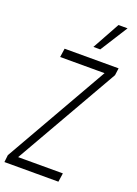

<svg xmlns="http://www.w3.org/2000/svg" viewBox="-182 -1062 807 1133"><g transform="rotate(20 222.0 -495.0)"><path d="M0 0 5 -45 389 -718 401 -695H97L105 -750H444L438 -705L53 -32L42 -55H347L339 0ZM261 -818 356 -990H413L304 -818Z"/></g></svg>

Font: Mohave Light Light
Style: Italic
Weight: 300
Italic angle: -8°
Version: Version 2.003